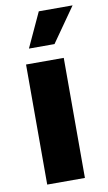

<svg xmlns="http://www.w3.org/2000/svg" viewBox="-87 -808 478 852"><g transform="rotate(-10 152.0 -382.0)"><path d="M54.7 0V-541H224.6V0ZM79.6 -608.4 151.4 -763.7H303.7L194.8 -608.4Z"/></g></svg>

Font: Inter 17pt ExtraBold
Style: Regular
Weight: 800
Version: Version 4.001;git-66647c0bb